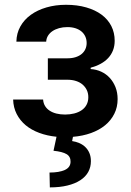

<svg xmlns="http://www.w3.org/2000/svg" viewBox="-20 -573 556 817"><path d="M163.4 -149.5Q164.4 -134.2 171.5 -122.3Q178.6 -110.4 190.9 -102.3Q203.1 -94.1 220 -89.8Q236.9 -85.6 257.1 -85.6Q277.7 -85.6 295.8 -90.2Q313.9 -94.8 327.2 -103.9Q340.6 -112.9 348.2 -127Q355.8 -141 355.8 -159.4Q355.8 -176.1 349.4 -189.6Q343 -203.1 331.5 -213.1Q320 -223 303.6 -228.3Q287.3 -233.7 267 -233.7H183.6V-324.9H267Q286.9 -324.9 302.2 -329.9Q317.5 -334.9 327.8 -343.6Q338.1 -352.3 343.4 -364.2Q348.7 -376.1 348.7 -389.9Q348.7 -405.2 343 -417.6Q337.4 -430 326.9 -438.9Q316.4 -447.8 301.1 -452.8Q285.9 -457.7 266.7 -457.7Q247.5 -457.7 231.2 -453.1Q214.8 -448.5 202.9 -440.3Q191.1 -432.2 184.1 -420.8Q177.2 -409.4 176.5 -395.6H49.7Q50.4 -431.5 66.6 -460.4Q82.7 -489.3 111 -509.8Q139.2 -530.2 177.6 -541.4Q215.9 -552.6 260.7 -552.6Q308.6 -552.6 346.9 -541.5Q385.3 -530.5 412.3 -510.5Q439.3 -490.4 453.7 -462.2Q468 -433.9 468 -399.5Q468 -377.5 460.9 -359Q453.8 -340.6 440.5 -326.2Q427.2 -311.8 408.2 -301.5Q389.2 -291.2 365.8 -284.8V-279.1Q389.9 -277.7 410.9 -267.9Q431.8 -258.2 447.3 -241.3Q462.7 -224.4 471.6 -201.7Q480.5 -179 480.5 -151.3Q480.5 -116.8 466.4 -88.8Q452.4 -60.7 427.4 -40.1Q402.3 -19.5 367.4 -6.9Q332.4 5.7 290.5 9.2L286.9 27.3Q303.6 29.8 318.2 36.2Q332.7 42.6 343.6 53.3Q354.4 63.9 360.6 78.7Q366.8 93.4 366.8 112.9Q366.8 138.1 355.5 158.7Q344.1 179.3 321.7 193.9Q299.4 208.5 266.9 216.4Q234.4 224.4 192.1 224.4L190.7 161.2Q231.5 161.2 255.5 150.4Q279.5 139.6 280.2 116.1Q280.9 93.4 263.3 82.9Q245.7 72.4 207.7 68.5L220.5 8.9Q180.8 5 147.2 -7.5Q113.6 -19.9 89.3 -40.1Q65 -60.4 51 -87.9Q36.9 -115.4 35.9 -149.5Z"/></svg>

Font: Interop SemBd
Style: Regular
Weight: 600
Designer: Rasmus Andersson, Google, Jang Haemin
Foundry: jhaemin
Version: Version 1.008